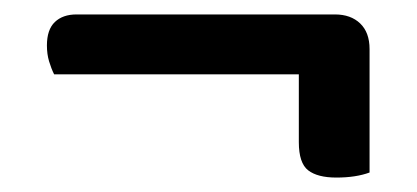

<svg xmlns="http://www.w3.org/2000/svg" viewBox="-20 -421 578 266"><path d="M444 -401Q466 -401 479 -388.5Q492 -376 492 -353V-182Q473 -175 446 -175Q420 -175 407 -185Q394 -195 394 -224V-318H55Q51 -326 48 -336Q45 -346 45 -358Q45 -380 56 -390.5Q67 -401 86 -401Z"/></svg>

Font: Baloo 2 Latin Medium
Style: Regular
Weight: 500
Designer: Sarang Kulkarni and Ek Type
Foundry: Ek Type
Version: Version 1.001